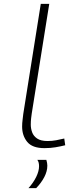

<svg xmlns="http://www.w3.org/2000/svg" viewBox="-20 -760 392 998"><path d="M192 -740H236L145 -170Q144 -163 142 -147Q140 -131 140 -112Q140 -92 147 -72.5Q154 -53 173 -40Q192 -27 227 -27Q251 -27 272 -31Q293 -35 314 -40L319 -5Q295 1 268.5 5.5Q242 10 211 10Q148 10 121.5 -22.5Q95 -55 95 -102Q95 -120 97.5 -138.5Q100 -157 101 -168ZM174 71H221Q226 88 226 101Q226 130 210.5 160Q195 190 168 218H128Q154 189 168.5 159Q183 129 183 104Q183 82 174 71Z"/></svg>

Font: Georama ExtraExtended ExtraLight
Style: Italic
Weight: 200
Width: 8
Italic angle: -9°
Designer: Jean-Baptiste Levee
Foundry: Production Type
Version: Version 1.000